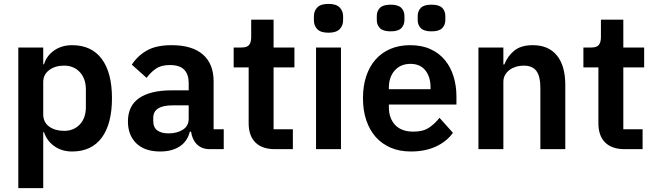

<svg xmlns="http://www.w3.org/2000/svg" viewBox="-20 -766 3365 986"><path d="M74 -522H202V-436H206Q220 -481 259 -507.5Q298 -534 350 -534Q450 -534 502.5 -463.5Q555 -393 555 -262Q555 -130 502.5 -59Q450 12 350 12Q298 12 259.5 -15Q221 -42 206 -87H202V200H74ZM309 -94Q359 -94 390 -127Q421 -160 421 -216V-306Q421 -362 390 -395.5Q359 -429 309 -429Q263 -429 232.5 -406Q202 -383 202 -345V-179Q202 -138 232.5 -116Q263 -94 309 -94Z M1058 0Q1016 0 991.5 -24.5Q967 -49 961 -90H955Q942 -39 902 -13.5Q862 12 803 12Q723 12 680 -30Q637 -72 637 -142Q637 -223 695 -262.5Q753 -302 860 -302H949V-340Q949 -384 926 -408Q903 -432 852 -432Q807 -432 779.5 -412.5Q752 -393 733 -366L657 -434Q686 -479 734 -506.5Q782 -534 861 -534Q967 -534 1022 -486Q1077 -438 1077 -348V-102H1129V0ZM846 -81Q889 -81 919 -100Q949 -119 949 -156V-225H867Q767 -225 767 -161V-144Q767 -112 787.5 -96.5Q808 -81 846 -81Z M1392 0Q1326 0 1291.5 -34.5Q1257 -69 1257 -133V-420H1180V-522H1220Q1249 -522 1259.5 -535.5Q1270 -549 1270 -576V-665H1385V-522H1492V-420H1385V-102H1484V0Z M1667 -598Q1627 -598 1609.5 -616Q1592 -634 1592 -662V-682Q1592 -710 1609.5 -728Q1627 -746 1667 -746Q1706 -746 1724 -728Q1742 -710 1742 -682V-662Q1742 -634 1724 -616Q1706 -598 1667 -598ZM1603 -522H1731V0H1603Z M1986 -605Q1947 -605 1931 -621.5Q1915 -638 1915 -663V-684Q1915 -709 1931 -725.5Q1947 -742 1986 -742Q2025 -742 2041 -725.5Q2057 -709 2057 -684V-663Q2057 -638 2041 -621.5Q2025 -605 1986 -605ZM2196 -605Q2157 -605 2141 -621.5Q2125 -638 2125 -663V-684Q2125 -709 2141 -725.5Q2157 -742 2196 -742Q2235 -742 2251 -725.5Q2267 -709 2267 -684V-663Q2267 -638 2251 -621.5Q2235 -605 2196 -605ZM2090 12Q2032 12 1986.5 -7.5Q1941 -27 1909.5 -62.5Q1878 -98 1861 -148.5Q1844 -199 1844 -262Q1844 -324 1860.5 -374Q1877 -424 1908 -459.5Q1939 -495 1984 -514.5Q2029 -534 2086 -534Q2147 -534 2192 -513Q2237 -492 2266 -456Q2295 -420 2309.5 -372.5Q2324 -325 2324 -271V-229H1977V-216Q1977 -159 2009 -124.5Q2041 -90 2104 -90Q2152 -90 2182.5 -110Q2213 -130 2237 -161L2306 -84Q2274 -39 2218.5 -13.5Q2163 12 2090 12ZM2088 -438Q2037 -438 2007 -404Q1977 -370 1977 -316V-308H2191V-317Q2191 -371 2164.5 -404.5Q2138 -438 2088 -438Z M2437 0V-522H2565V-435H2570Q2586 -477 2620.5 -505.5Q2655 -534 2716 -534Q2797 -534 2840 -481Q2883 -428 2883 -330V0H2755V-317Q2755 -373 2735 -401Q2715 -429 2669 -429Q2649 -429 2630.5 -423.5Q2612 -418 2597.5 -407.5Q2583 -397 2574 -381.5Q2565 -366 2565 -345V0Z M3188 0Q3122 0 3087.5 -34.5Q3053 -69 3053 -133V-420H2976V-522H3016Q3045 -522 3055.5 -535.5Q3066 -549 3066 -576V-665H3181V-522H3288V-420H3181V-102H3280V0Z"/></svg>

Font: IBM Plex Arabic SemiBold
Style: Regular
Weight: 600
Designer: Mike Abbink, Paul van der Laan, Pieter van Rosmalen, Wael Morcos, Khajak Apelian
Foundry: Bold Monday
Version: Version 1.0